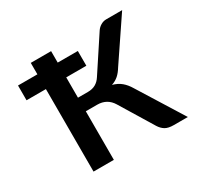

<svg xmlns="http://www.w3.org/2000/svg" viewBox="-116 -643 798 777"><g transform="rotate(-30 282.5 -254.0)"><path d="M112.5 -454V-507.5H207.5V-454H301.5V-385H207.5V-290H254Q275 -290 290 -298.5Q305 -307 315.5 -323.5L419.5 -481.5Q427 -493 439.2 -500.2Q451.5 -507.5 465 -507.5H539.5L409.5 -315Q398 -296 384.8 -284.2Q371.5 -272.5 352.5 -266Q376.5 -259.5 393 -245.8Q409.5 -232 422.5 -210L553.5 0H488Q462.5 0 448.5 -8.5Q434.5 -17 424.5 -33L330 -188Q318.5 -207 301 -216.8Q283.5 -226.5 261 -226.5H207.5V0.5H112.5V-385H22V-454Z"/></g></svg>

Font: Lato Medium
Style: Regular
Weight: 500
Designer: Lukasz Dziedzic
Foundry: tyPoland Lukasz Dziedzic
Version: Version 2.006; 2014-01-15